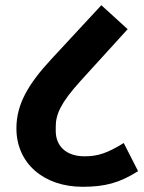

<svg xmlns="http://www.w3.org/2000/svg" viewBox="-20 -712 553 737"><path d="M297 5C383 5 439 -10 510 -55L455 -163C392 -124 355 -112 305 -112C232 -112 194 -153 194 -209V-226C194 -273 213 -317 288 -400L470 -600L369 -692L178 -486C87 -388 43 -311 43 -219C43 -86 147 5 297 5Z"/></svg>

Font: IBM Plex Devanagari
Style: Bold
Weight: 700
Designer: Mike Abbink, Paul van der Laan, Pieter van Rosmalen, Erin McLaughlin
Foundry: Bold Monday
Version: Version 1.0